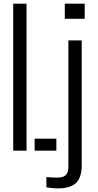

<svg xmlns="http://www.w3.org/2000/svg" viewBox="-20 -820 535 1045"><path d="M51.9 0V-800H124.4V0ZM168.5 0V-65.2H286.8V0ZM332.7 -717.6V-800H441V-717.6ZM293.6 205.4Q280.2 205.4 262.8 203.6Q245.4 201.8 232.5 199.6V143.5Q244.4 145.2 260.8 145.9Q277.2 146.7 292.4 146.7Q324.3 146.7 338.2 132.7Q352.2 118.7 352.2 84.8V-600H424.7V79.9Q424.7 146.7 393.4 176.1Q362.1 205.4 293.6 205.4Z"/></svg>

Font: Big Shoulders Stencil Thin
Style: Regular
Weight: 100
Designer: Patric King
Foundry: XO Type Co
Version: Version 2.001